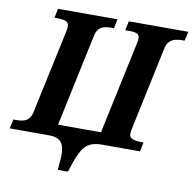

<svg xmlns="http://www.w3.org/2000/svg" viewBox="-126 -809 1090 1087"><g transform="rotate(10 418.5 -265.0)"><path d="M277 184 281 131Q282 123 282.5 112.5Q283 102 283 97Q283 45 262.5 22.5Q242 0 194 0H-32L-20 -53H2Q22 -53 39 -58Q56 -63 68 -76.5Q80 -90 85 -114L189 -599Q191 -607 191.5 -614.5Q192 -622 192 -627Q192 -647 174.5 -654Q157 -661 123 -661H109L120 -714H462L451 -661H430Q410 -661 393 -656Q376 -651 364 -637.5Q352 -624 347 -600L234 -68H481L594 -599Q596 -607 597 -614.5Q598 -622 598 -627Q598 -647 584 -654Q570 -661 540 -661H516L527 -714H869L857 -661H840Q820 -661 802 -656Q784 -651 770.5 -637.5Q757 -624 752 -600L649 -115Q648 -108 647 -100Q646 -92 646 -87Q646 -68 665 -60.5Q684 -53 718 -53H728L717 0H499Q458 0 431.5 12.5Q405 25 388 52.5Q371 80 355 125L335 184Z"/></g></svg>

Font: Noto Serif
Style: Italic
Weight: 400
Italic angle: -12°
Designer: Monotype Design Team
Foundry: Monotype Imaging Inc.
Version: Version 2.013